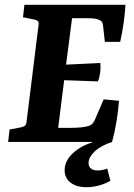

<svg xmlns="http://www.w3.org/2000/svg" viewBox="-20 -593 561 802"><path d="M418 -418 411 -481Q410 -494 406.5 -500.5Q403 -507 391 -511Q379 -516 363.5 -516.5Q348 -517 334 -517H281L256 -323L399 -330Q401 -311 398.5 -290.5Q396 -270 389 -253L248 -258L223 -59H278Q300 -59 319 -61Q338 -63 351 -67Q362 -71 368 -78.5Q374 -86 379 -99L413 -178L477 -172Q474 -131 467 -87.5Q460 -44 448 0H14L20 -52L67 -61Q78 -63 84 -68Q90 -73 91 -85L141 -488Q143 -501 137.5 -505.5Q132 -510 120 -512L76 -521L82 -573H504Q502 -537 496.5 -497.5Q491 -458 482 -418ZM341 189Q300 189 275 170Q250 151 250 118Q250 80 283 48.5Q316 17 365 2V-8H448V0Q400 16 375 40Q350 64 350 88Q350 103 360 111Q370 119 388 119Q398 119 408 117Q418 115 428 111L441 162Q419 175 393 182Q367 189 341 189Z"/></svg>

Font: Yrsa
Style: Bold Italic
Weight: 700
Italic angle: -7.10001°
Version: Version 2.004